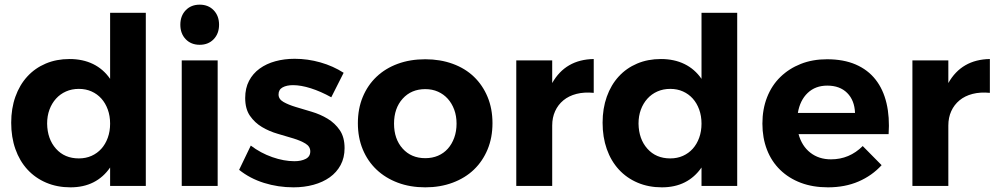

<svg xmlns="http://www.w3.org/2000/svg" viewBox="-20 -797 4273 823"><path d="M605 0H452V-79Q423 -37 380.5 -15.5Q338 6 282 6Q225 6 178 -14Q131 -34 97.5 -70.5Q64 -107 46 -158Q28 -209 28 -271Q28 -332 46 -382.5Q64 -433 97 -469Q130 -505 176 -524.5Q222 -544 278 -544Q335 -544 379 -522.5Q423 -501 452 -459V-742H605ZM318 -118Q348 -118 372.5 -129Q397 -140 414.5 -159.5Q432 -179 442 -206.5Q452 -234 452 -267Q452 -300 442 -327.5Q432 -355 414.5 -374.5Q397 -394 372.5 -405Q348 -416 318 -416Q288 -416 263 -405Q238 -394 220 -374Q202 -354 192 -327Q182 -300 182 -267Q183 -201 220 -159.5Q257 -118 318 -118Z M836 -777Q873 -777 896 -753Q919 -729 919 -691Q919 -653 896 -629Q873 -605 836 -605Q799 -605 776 -629Q753 -653 753 -691Q753 -729 776 -753Q799 -777 836 -777ZM759 0V-538H913V0Z M1243 -545Q1299 -545 1353.5 -529.5Q1408 -514 1453 -485L1400 -380Q1355 -405 1312.5 -418.5Q1270 -432 1236 -432Q1209 -432 1191.5 -422.5Q1174 -413 1174 -392Q1174 -372 1195 -360Q1216 -348 1247.5 -338.5Q1279 -329 1316 -318Q1353 -307 1384.5 -288Q1416 -269 1436.5 -239Q1457 -209 1457 -162Q1457 -121 1440 -89.5Q1423 -58 1393.5 -37Q1364 -16 1324 -5Q1284 6 1238 6Q1172 6 1111.5 -13Q1051 -32 1005 -69L1055 -173Q1097 -141 1147 -123.5Q1197 -106 1242 -106Q1271 -106 1290.5 -116Q1310 -126 1310 -148Q1310 -169 1289.5 -181.5Q1269 -194 1238 -203.5Q1207 -213 1170.5 -223.5Q1134 -234 1103 -252.5Q1072 -271 1051.5 -300.5Q1031 -330 1031 -377Q1031 -419 1047.5 -450.5Q1064 -482 1093 -503Q1122 -524 1160.5 -534.5Q1199 -545 1243 -545Z M1803 -543Q1867 -543 1920.5 -523.5Q1974 -504 2011.5 -468Q2049 -432 2070 -381.5Q2091 -331 2091 -269Q2091 -207 2070 -156.5Q2049 -106 2011.5 -70Q1974 -34 1920.5 -14Q1867 6 1803 6Q1738 6 1685 -14Q1632 -34 1594 -70Q1556 -106 1535 -156.5Q1514 -207 1514 -269Q1514 -331 1535 -381.5Q1556 -432 1594 -468Q1632 -504 1685 -523.5Q1738 -543 1803 -543ZM1803 -415Q1743 -415 1706 -374Q1669 -333 1669 -267Q1669 -201 1706 -160Q1743 -119 1803 -119Q1833 -119 1857.5 -129.5Q1882 -140 1899.5 -159.5Q1917 -179 1927 -206.5Q1937 -234 1937 -267Q1937 -300 1927 -327Q1917 -354 1899.5 -373.5Q1882 -393 1857.5 -404Q1833 -415 1803 -415Z M2347 -441Q2404 -542 2525 -544V-399Q2484 -403 2451 -394.5Q2418 -386 2395 -367Q2372 -348 2359.5 -320.5Q2347 -293 2347 -259V0H2193V-538H2347Z M3140 0H2987V-79Q2958 -37 2915.5 -15.5Q2873 6 2817 6Q2760 6 2713 -14Q2666 -34 2632.5 -70.5Q2599 -107 2581 -158Q2563 -209 2563 -271Q2563 -332 2581 -382.5Q2599 -433 2632 -469Q2665 -505 2711 -524.5Q2757 -544 2813 -544Q2870 -544 2914 -522.5Q2958 -501 2987 -459V-742H3140ZM2853 -118Q2883 -118 2907.5 -129Q2932 -140 2949.5 -159.5Q2967 -179 2977 -206.5Q2987 -234 2987 -267Q2987 -300 2977 -327.5Q2967 -355 2949.5 -374.5Q2932 -394 2907.5 -405Q2883 -416 2853 -416Q2823 -416 2798 -405Q2773 -394 2755 -374Q2737 -354 2727 -327Q2717 -300 2717 -267Q2718 -201 2755 -159.5Q2792 -118 2853 -118Z M3525 -543Q3596 -543 3648 -520.5Q3700 -498 3733 -456Q3766 -414 3780 -354.5Q3794 -295 3789 -222H3403Q3417 -171 3453.5 -142.5Q3490 -114 3542 -114Q3621 -114 3678 -171L3759 -89Q3718 -44 3660 -19Q3602 6 3529 6Q3464 6 3412.5 -13.5Q3361 -33 3324 -69Q3287 -105 3267.5 -155.5Q3248 -206 3248 -267Q3248 -329 3268 -380Q3288 -431 3325 -467Q3362 -503 3412.5 -523Q3463 -543 3525 -543ZM3645 -313Q3643 -367 3611.5 -398.5Q3580 -430 3526 -430Q3475 -430 3442 -398.5Q3409 -367 3400 -313Z M4045 -441Q4102 -542 4223 -544V-399Q4182 -403 4149 -394.5Q4116 -386 4093 -367Q4070 -348 4057.5 -320.5Q4045 -293 4045 -259V0H3891V-538H4045Z"/></svg>

Font: Montserrat Semi Bold
Style: Regular
Weight: 600
Designer: Julieta Ulanovsky
Foundry: Julieta Ulanovsky
Version: Version 3.001 September 28, 2015